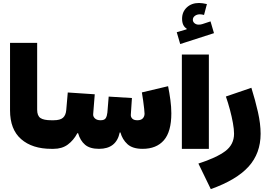

<svg xmlns="http://www.w3.org/2000/svg" viewBox="-20 -1007 1811 1299"><path d="M47.9 -716.8H231.4V-264.6Q231.4 -223.6 253.7 -208.5Q275.9 -193.4 327.6 -193.4H328.1V0H327.6Q198.2 0 123 -65.7Q47.9 -131.3 47.9 -260.3Z M660.6 -193.4Q686.5 -193.4 695.3 -207.5Q704.1 -221.7 706.5 -245.6L715.3 -353.5L872.6 -343.8L865.2 -231.9Q863.8 -215.8 874.8 -204.6Q885.7 -193.4 909.2 -193.4Q934.1 -193.4 946 -206.1Q958 -218.8 958 -238.3Q958 -248 955.3 -271.7Q952.6 -295.4 948.7 -325Q944.8 -354.5 939.9 -381.8L1117.2 -423.8Q1126.5 -377.9 1132.8 -330.6Q1139.2 -283.2 1139.2 -240.7Q1139.2 -115.7 1088.6 -57.9Q1038.1 0 944.8 0Q877 0 842.3 -31.7Q807.6 -63.5 794.9 -110.8H790Q767.1 0 649.9 0Q588.4 0 555.7 -27.6Q522.9 -55.2 508.3 -106H503.4Q478 -58.1 439 -29.1Q399.9 0 342.3 0H328.1Q315.4 0 309.3 -23.4Q303.2 -46.9 303.2 -98.6Q303.2 -149.4 309.1 -171.4Q314.9 -193.4 328.1 -193.4H342.3Q387.2 -193.4 406.2 -210.4Q425.3 -227.5 428.2 -262.2L438.5 -381.3L621.1 -369.1L610.4 -234.9Q608.9 -218.8 622.1 -206.1Q635.3 -193.4 660.6 -193.4Z M1393.1 -638.2V0H1210.4V-638.2ZM1379.9 -979.5 1360.4 -905.8Q1353.5 -907.7 1346.7 -908.9Q1339.8 -910.2 1333 -910.2Q1312.5 -910.2 1298.6 -899.7Q1284.7 -889.2 1284.7 -873Q1284.7 -859.4 1296.1 -849.9Q1307.6 -840.3 1324.2 -840.3Q1337.9 -840.3 1349.6 -844.2L1404.3 -862.3L1427.7 -782.7L1199.2 -709L1175.8 -789.1L1242.7 -808.6V-813.5Q1211.9 -832 1211.9 -880.4Q1211.9 -926.8 1243.9 -956.8Q1275.9 -986.8 1326.7 -986.8Q1337.9 -986.8 1351.1 -984.9Q1364.3 -982.9 1379.9 -979.5Z M1508.3 -354 1680.7 -413.1Q1707 -329.1 1725.1 -249.3Q1743.2 -169.4 1743.2 -102.1Q1743.2 30.3 1661.6 120.4Q1580.1 210.4 1406.2 272.5L1322.3 99.6Q1443.8 60.5 1503.7 15.9Q1563.5 -28.8 1563.5 -102.1Q1563.5 -132.3 1555.9 -174.6Q1548.3 -216.8 1535.9 -263.7Q1523.4 -310.5 1508.3 -354Z"/></svg>

Font: Estedad-FD Black
Style: Regular
Weight: 900
Designer: Amin Abedi
Version: Version 7.3